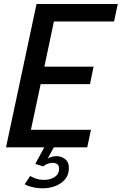

<svg xmlns="http://www.w3.org/2000/svg" viewBox="-20 -758 626 988"><path d="M208.5 -647.5 269.5 -704.5 201 -380.5 182 -415H461.5L443 -325H163.5L196.5 -359.5L127 -33L90 -90H448L429 0H11L168 -737.5H586L567 -647.5ZM271 45.5Q294.5 45.5 314.5 60.2Q334.5 75 334.5 107Q334.5 141.5 315 164.5Q295.5 187.5 265 199.2Q234.5 211 199.5 211Q180.5 211 161.5 207.8Q142.5 204.5 127.8 199.5Q113 194.5 107 190L135.5 147.5Q142.5 152.5 162 160Q181.5 167.5 207 167.5Q238.5 167.5 261.2 152.8Q284 138 284 110Q284 94 274.8 87Q265.5 80 250.5 80Q238.5 80 224.5 85Q210.5 90 203 98.5L161.5 85.5L208 0H257L216 75.5L209.5 73Q215.5 62.5 232.8 54Q250 45.5 271 45.5Z"/></svg>

Font: Epilogue Medium
Style: Italic
Weight: 500
Italic angle: -12°
Designer: Tyler Finck
Foundry: Etcetera Type Co
Version: Version 2.112